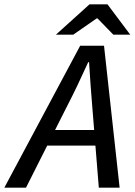

<svg xmlns="http://www.w3.org/2000/svg" viewBox="-73 -866 621 886"><path d="M-53 0 297 -655H407L479 0H383L353 -371Q349 -422 345 -473.5Q341 -525 338 -579H334Q309 -524 285 -473.5Q261 -423 234 -371L47 0ZM107 -194 125 -266H415L399 -194ZM185 -706 340 -846H423L528 -706H450L377 -781H373L265 -706Z"/></svg>

Font: Source Sans 3 ExtraLight Medium
Style: Italic
Weight: 500
Italic angle: -11°
Version: Version 3.052;hotconv 1.1.0;makeotfexe 2.6.0